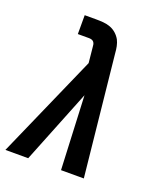

<svg xmlns="http://www.w3.org/2000/svg" viewBox="-151 -827 787 918"><g transform="rotate(20 242.5 -367.5)"><path d="M-15 0 217 -526 209 -606Q209 -612 207.5 -618.5Q206 -625 202 -630Q198 -635 191.5 -637Q185 -639 178 -639H121V-735H178Q197 -735 216 -733.5Q235 -732 252 -725.5Q269 -719 282.5 -707Q296 -695 305 -679Q312 -665 315.5 -648.5Q319 -632 320 -615L384 0H268L251 -375L101 0Z"/></g></svg>

Font: Iosevka Slab Oblique
Style: Bold
Weight: 700
Italic angle: -9°
Monospace: yes
Designer: Belleve Invis
Foundry: Belleve Invis
Version: Version 11.1.1; ttfautohint (v1.8.3)